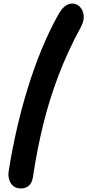

<svg xmlns="http://www.w3.org/2000/svg" viewBox="-20 -832 491 1079"><path d="M98 227Q62 227 43 201Q24 175 28 135Q46 19 73 -100.5Q100 -220 135.5 -335Q171 -450 213.5 -553.5Q256 -657 304 -743Q323 -779 343 -795.5Q363 -812 387 -812Q410 -812 428 -794.5Q446 -777 450 -747Q454 -717 435 -681Q361 -545 309.5 -410Q258 -275 223.5 -135Q189 5 166 157Q162 192 144.5 209.5Q127 227 98 227Z"/></svg>

Font: Shantell Sans SemiBold
Style: Regular
Weight: 600
Designer: Stephen Nixon, Anya Danilova, Shantell Martin
Foundry: Arrow Type
Version: Version 1.011;[c5ecc13dd]